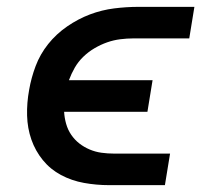

<svg xmlns="http://www.w3.org/2000/svg" viewBox="-20 -540 640 560"><path d="M461 0H298Q261 0 225 -6.5Q189 -13 158 -29.5Q127 -46 105 -73Q83 -100 71.5 -133Q60 -166 59 -203Q58 -240 65 -278Q71 -313 84 -347.5Q97 -382 120.5 -411.5Q144 -441 176 -463Q208 -485 242.5 -498Q277 -511 313 -515.5Q349 -520 384 -520H547L532 -428H369Q350 -428 330.5 -425.5Q311 -423 292.5 -416.5Q274 -410 256 -399.5Q238 -389 223 -374.5Q208 -360 198 -342.5Q188 -325 181 -306H425L410 -214H167Q168 -196 173 -178.5Q178 -161 188 -146.5Q198 -132 211.5 -121.5Q225 -111 241.5 -104Q258 -97 276 -94.5Q294 -92 313 -92H476Z"/></svg>

Font: Iosevka Aile Semibold
Style: Italic
Weight: 600
Italic angle: -9°
Designer: Belleve Invis
Foundry: Belleve Invis
Version: Version 31.1.0; ttfautohint (v1.8.4)